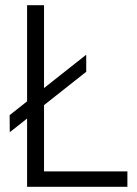

<svg xmlns="http://www.w3.org/2000/svg" viewBox="-20 -717 525 737"><path d="M469 0H84V-262L17.5 -209.5L17 -275L84 -328V-697H149V-379L311 -507V-441.5L149 -313.5V-59H469Z"/></svg>

Font: Acari Sans Neue
Style: Regular
Weight: 400
Designer: Alfredo Marco Pradil (font), Cristiano Sobral (main changes)
Foundry: Hanken Design Co. (font), Cristiano Sobral (main changes)
Version: Version 2.459;March 19, 2022;FontCreator 14.0.0.2808 64-bit;